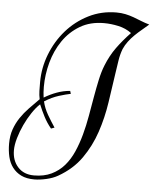

<svg xmlns="http://www.w3.org/2000/svg" viewBox="-62 -947 857 1068"><g transform="rotate(5 366.0 -412.5)"><path d="M545 -895Q572 -895 595.5 -890Q619 -885 641 -877Q663 -869 685 -860Q707 -851 732 -844Q714 -828 694 -811.5Q674 -795 655.5 -777Q637 -759 621.5 -738.5Q606 -718 596 -695Q584 -663 579 -629.5Q574 -596 569 -563Q557 -480 544 -393Q531 -306 504 -225.5Q477 -145 429 -76.5Q381 -8 300 38Q274 53 237 61.5Q200 70 170 70Q126 70 96.5 55.5Q67 41 48 16Q29 -9 21 -43Q13 -77 13 -116Q13 -161 25.5 -196.5Q38 -232 58.5 -262.5Q79 -293 105.5 -320.5Q132 -348 161 -377Q156 -400 155.5 -423Q155 -446 155 -472Q155 -552 184.5 -628Q214 -704 266 -763.5Q318 -823 389.5 -859Q461 -895 545 -895ZM178 -448Q178 -432 179 -417.5Q180 -403 182 -388Q215 -408 251.5 -421.5Q288 -435 326 -438L331 -422Q305 -417 266 -405Q227 -393 186 -367Q195 -329 215 -294.5Q235 -260 257 -227L238 -220Q214 -249 197 -282Q180 -315 166 -349Q144 -329 122 -296Q100 -263 82.5 -225.5Q65 -188 54 -150Q43 -112 43 -82Q43 -25 76 11.5Q109 48 166 48Q222 48 263.5 28Q305 8 334.5 -26Q364 -60 384 -105.5Q404 -151 418 -202.5Q432 -254 441.5 -308.5Q451 -363 460 -414.5Q469 -466 479 -512.5Q489 -559 503 -594Q526 -652 559 -697.5Q592 -743 635 -788Q603 -812 561.5 -821Q520 -830 481 -830Q404 -830 347 -796Q290 -762 252.5 -707Q215 -652 196.5 -584Q178 -516 178 -448Z"/></g></svg>

Font: Lucien Schoenschriftv CAT
Style: Regular
Weight: 400
Designer: Lucian Bernhard 1928
Foundry: CAT-Fonts Peter Wiegel
Version: Version 1.000